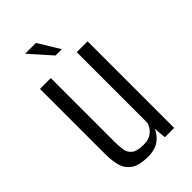

<svg xmlns="http://www.w3.org/2000/svg" viewBox="-202 -703 776 776"><g transform="rotate(-45 185.5 -315.0)"><path d="M162 8Q110 8 85 -10.5Q60 -29 53 -59Q46 -89 46 -123V-495H108V-131Q108 -109 110.5 -87.5Q113 -66 129 -52.5Q145 -39 182 -39Q208 -39 223 -48Q238 -57 246 -69.5Q254 -82 256 -92V-495H318V0H265L260 -54Q252 -30 227.5 -11Q203 8 162 8ZM186 -546 104 -638H166L222 -546Z"/></g></svg>

Font: Alumni Sans
Style: Regular
Weight: 400
Designer: Robert E. Leuschke
Foundry: Robert E. Leuschke
Version: Version 1.018